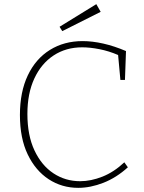

<svg xmlns="http://www.w3.org/2000/svg" viewBox="-20 -898 696 925"><path d="M357 7Q278 7 214.5 -34.5Q151 -76 113.5 -154Q76 -232 76 -344Q76 -455 114 -535Q152 -615 220.5 -657.5Q289 -700 378 -700Q425 -700 478 -688Q531 -676 587 -652L582 -513H560L549 -633Q505 -652 459.5 -661Q414 -670 376 -670Q298 -670 238.5 -631Q179 -592 145.5 -520Q112 -448 112 -349Q112 -246 146 -173.5Q180 -101 237.5 -63Q295 -25 366 -25Q418 -25 473.5 -47Q529 -69 579 -116L596 -92Q541 -42 478.5 -17.5Q416 7 357 7ZM280 -748 267 -769 444 -878 465 -841Z"/></svg>

Font: Bitter ExtraLight
Style: Regular
Weight: 200
Designer: Sol Matas, and Bitter project Authors
Foundry: Sol Matas
Version: Version 2.001